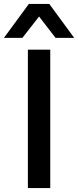

<svg xmlns="http://www.w3.org/2000/svg" viewBox="-35 -958 398 978"><path d="M107 0V-705H221V0ZM-15 -765 112 -938H216L343 -765H248L164 -874L79 -765Z"/></svg>

Font: Nunito Sans 6pt SemiBold
Style: Regular
Weight: 600
Version: Version 3.101;gftools[0.9.27]